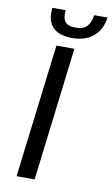

<svg xmlns="http://www.w3.org/2000/svg" viewBox="-91 -861 532 909"><g transform="rotate(10 175.0 -407.0)"><path d="M56.2 0ZM143.1 0H56.2L134.8 -641.6H221.2ZM202.1 -689.9Q170.9 -689.9 147.2 -697.5Q123.5 -705.1 108.4 -720.5Q93.3 -735.8 87.2 -759.3Q81.1 -782.7 85 -814.5H148.9Q144.5 -779.8 157.2 -760.5Q169.9 -741.2 208.5 -741.2Q246.6 -741.2 263.9 -760.3Q281.2 -779.3 285.6 -814.5H349.6Q342.3 -754.9 303.2 -722.4Q264.2 -689.9 202.1 -689.9Z"/></g></svg>

Font: Carlito
Style: Italic
Weight: 400
Italic angle: -7°
Designer: Lukasz Dziedzic
Foundry: tyPoland Lukasz Dziedzic
Version: Version 1.104